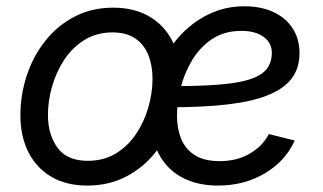

<svg xmlns="http://www.w3.org/2000/svg" viewBox="-20 -574 1020 606"><path d="M255.4 11.7Q189.5 11.7 142.3 -15.9Q95.2 -43.5 69.8 -93.5Q44.4 -143.6 44.4 -210.4Q44.4 -274.9 64.5 -335.7Q84.5 -396.5 122.8 -444.8Q161.1 -493.2 215.3 -521.5Q269.5 -549.8 337.4 -549.8Q402.8 -549.8 450.4 -522.5Q498 -495.1 523.7 -445.1Q549.3 -395 549.3 -327.1Q549.3 -261.7 528.8 -200.9Q508.3 -140.1 469.7 -92Q431.2 -43.9 377 -16.1Q322.8 11.7 255.4 11.7ZM257.3 -66.4Q307.1 -66.4 345.5 -89.6Q383.8 -112.8 409.4 -151.1Q435.1 -189.5 448.2 -235.1Q461.4 -280.8 461.4 -325.7Q461.4 -367.2 448.2 -400.1Q435.1 -433.1 407.2 -452.4Q379.4 -471.7 335 -471.7Q285.6 -471.7 247.6 -448.5Q209.5 -425.3 183.8 -387Q158.2 -348.6 144.8 -302.7Q131.3 -256.8 131.3 -210.9Q131.3 -149.4 161.4 -107.9Q191.4 -66.4 257.3 -66.4ZM668.5 11.7Q602.1 11.7 554.2 -14.2Q506.3 -40 480.5 -89.4Q454.6 -138.7 454.6 -208.5Q454.6 -280.3 477.3 -343Q500 -405.8 540.8 -453.1Q581.5 -500.5 635.3 -527.3Q689 -554.2 751 -554.2Q803.7 -554.2 842.8 -536.1Q881.8 -518.1 903.6 -484.6Q925.3 -451.2 925.3 -405.8Q925.3 -359.9 901.4 -327.4Q877.4 -294.9 827.6 -274.4Q777.8 -253.9 700.2 -244.6Q622.6 -235.4 515.6 -235.4L527.3 -302.2Q616.7 -302.2 676.5 -307.4Q736.3 -312.5 771.7 -324.7Q807.1 -336.9 822.5 -357.2Q837.9 -377.4 837.9 -407.7Q837.9 -439 811.8 -457.8Q785.6 -476.6 742.2 -476.6Q687.5 -476.6 648.9 -450.4Q610.4 -424.3 585.9 -383.3Q561.5 -342.3 550 -295.9Q538.6 -249.5 538.6 -208.5Q538.6 -168.9 551.5 -136.5Q564.5 -104 594.2 -84.7Q624 -65.4 673.8 -65.4Q726.6 -65.4 767.3 -88.6Q808.1 -111.8 828.6 -150.9L910.2 -130.4Q880.4 -64.9 815.4 -26.6Q750.5 11.7 668.5 11.7Z"/></svg>

Font: Inter 16pt
Style: Italic
Weight: 400
Italic angle: -9.3988°
Version: Version 4.001;git-66647c0bb